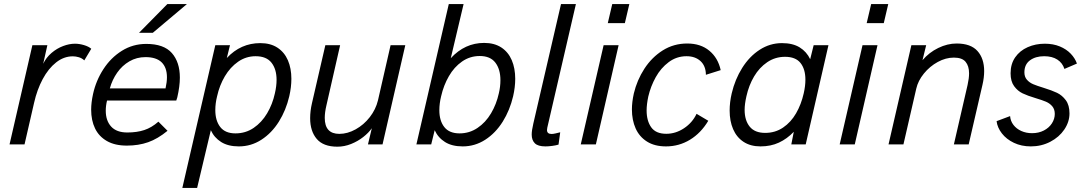

<svg xmlns="http://www.w3.org/2000/svg" viewBox="-20 -710 5339 944"><path d="M139.2 -487.8H212.9L192.4 -396.5Q207 -427.2 233.4 -449.7Q259.8 -472.2 290.3 -483.6Q320.8 -495.1 348.6 -495.1Q369.6 -495.1 392.8 -488.3Q416 -481.4 428.7 -470.2L394.5 -413.1Q383.3 -423.8 367.9 -428.5Q352.5 -433.1 337.9 -433.1Q293.9 -433.1 255.9 -403.1Q217.8 -373 189.9 -321Q162.1 -269 147.5 -204.1L100.6 0H26.9Z M428.2 -170.9Q428.2 -205.6 437.5 -248Q452.1 -314 488.5 -370.1Q524.9 -426.3 579.1 -460.2Q633.3 -494.1 699.2 -494.1Q785.6 -494.1 825 -449.2Q864.3 -404.3 864.3 -328.6Q864.3 -285.6 851.6 -231L846.7 -215.8H506.3Q500 -190.4 500 -165.5Q500 -116.7 526.6 -87.6Q553.2 -58.6 606 -58.6Q653.3 -58.6 689.5 -70.6Q725.6 -82.5 758.8 -111.8L803.7 -66.9Q755.4 -27.3 708.3 -10.7Q661.1 5.9 603.5 5.9Q544.9 5.9 505.6 -16.6Q466.3 -39.1 447.3 -78.6Q428.2 -118.2 428.2 -170.9ZM793.9 -275.4Q800.8 -306.6 800.8 -330.1Q800.8 -377.9 774.7 -403.6Q748.5 -429.2 695.3 -429.2Q651.9 -429.2 616.2 -408.4Q580.6 -387.7 556.2 -352.8Q531.7 -317.9 520 -275.4ZM663.6 -548.8 802.7 -689.9H898.9L731.4 -548.8Z M1038.6 -487.8H1110.8L1095.2 -424.8Q1163.6 -498 1259.8 -498Q1310.1 -498 1344.2 -475.6Q1378.4 -453.1 1395.5 -413.6Q1412.6 -374 1412.6 -322.3Q1412.6 -281.7 1402.3 -236.8Q1386.2 -168 1351.1 -111.8Q1315.9 -55.7 1265.1 -22.9Q1214.4 9.8 1154.3 9.8Q1101.6 9.8 1067.4 -11.7Q1033.2 -33.2 1016.6 -69.8L949.2 213.9H876.5ZM1331.5 -251Q1339.8 -286.6 1339.8 -317.4Q1339.8 -370.1 1314.7 -401.9Q1289.6 -433.6 1236.8 -433.6Q1189.5 -433.6 1150.6 -406.5Q1111.8 -379.4 1085.4 -334.7Q1059.1 -290 1047.4 -236.8Q1038.6 -201.7 1038.6 -168.9Q1038.6 -116.7 1063 -85.4Q1087.4 -54.2 1137.7 -54.2Q1187.5 -54.2 1227.1 -81.1Q1266.6 -107.9 1293.2 -152.6Q1319.8 -197.3 1331.5 -251Z M1504.9 -128.9Q1504.9 -164.1 1513.7 -202.1L1579.6 -487.8H1652.3L1585 -192.4Q1576.7 -157.7 1576.7 -130.4Q1576.7 -51.8 1648.4 -51.8Q1688.5 -51.8 1728.5 -74Q1768.6 -96.2 1798.1 -134Q1827.6 -171.9 1838.4 -216.8L1900.4 -487.8H1972.7L1860.8 0H1789.1L1808.1 -79.6Q1792.5 -57.1 1766.1 -36.4Q1739.7 -15.6 1706.5 -2.2Q1673.3 11.2 1638.7 11.2Q1569.8 11.2 1537.4 -26.9Q1504.9 -64.9 1504.9 -128.9Z M2117.2 -69.8 2100.1 0H2027.3L2186.5 -689.9H2259.3L2196.3 -423.8Q2265.6 -499 2360.4 -499Q2410.6 -499 2444.8 -476.6Q2479 -454.1 2496.1 -414.3Q2513.2 -374.5 2513.2 -322.3Q2513.2 -281.7 2502.9 -236.8Q2486.8 -168 2451.7 -111.8Q2416.5 -55.7 2365.7 -22.9Q2314.9 9.8 2254.9 9.8Q2202.1 9.8 2168 -11.7Q2133.8 -33.2 2117.2 -69.8ZM2432.6 -251Q2440.4 -283.7 2440.4 -315.9Q2440.4 -369.6 2415.5 -402.1Q2390.6 -434.6 2338.9 -434.6Q2290.5 -434.6 2251.7 -407.5Q2212.9 -380.4 2187 -335.4Q2161.1 -290.5 2148.9 -236.8Q2140.1 -201.2 2140.1 -168Q2140.1 -116.2 2164.6 -85.2Q2189 -54.2 2239.7 -54.2Q2288.1 -54.2 2327.9 -81.1Q2367.7 -107.9 2394.3 -152.8Q2420.9 -197.8 2432.6 -251Z M2594.2 -48.3Q2594.2 -68.4 2602.1 -102.1L2738.3 -689.9H2811.5L2670.9 -82.5Q2669.4 -76.2 2669.4 -70.8Q2669.4 -51.3 2691.9 -51.3Q2699.2 -51.3 2711.2 -54Q2723.1 -56.6 2734.4 -59.6L2726.1 1Q2713.4 4.9 2695.3 7.3Q2677.2 9.8 2661.6 9.8Q2625 9.8 2609.6 -5.6Q2594.2 -21 2594.2 -48.3Z M2968.3 -596.2 2990.2 -689.9H3074.2L3052.2 -596.2ZM2835.4 0 2947.8 -487.8H3021.5L2909.7 0Z M3086.9 -172.4Q3086.9 -207.5 3096.2 -250Q3111.8 -315.9 3148.2 -372.1Q3184.6 -428.2 3238.5 -462.2Q3292.5 -496.1 3358.9 -496.1Q3424.8 -496.1 3467.5 -460.7Q3510.3 -425.3 3523.4 -365.2L3450.7 -342.3Q3450.2 -385.7 3424.1 -409.7Q3397.9 -433.6 3355.5 -433.6Q3306.6 -433.6 3267.8 -404.5Q3229 -375.5 3204.1 -330.6Q3179.2 -285.6 3167.5 -235.8Q3159.2 -196.8 3159.2 -167Q3159.2 -115.7 3181.9 -84Q3204.6 -52.2 3255.9 -52.2Q3302.2 -52.2 3343.3 -79.6Q3384.3 -106.9 3404.8 -150.4L3462.4 -116.2Q3426.3 -55.7 3372.3 -22.9Q3318.4 9.8 3254.4 9.8Q3198.7 9.8 3161.1 -13.9Q3123.5 -37.6 3105.2 -78.6Q3086.9 -119.6 3086.9 -172.4Z M4053.2 -487.8 3941.4 0H3870.6L3882.8 -62Q3849.6 -27.3 3809.6 -8.8Q3769.5 9.8 3719.2 9.8Q3669.9 9.8 3635.7 -12.7Q3601.6 -35.2 3584.5 -75Q3567.4 -114.7 3567.4 -166.5Q3567.4 -207 3577.6 -251Q3593.8 -319.8 3629.2 -376.2Q3664.6 -432.6 3715.1 -465.3Q3765.6 -498 3824.7 -498Q3877.4 -498 3911.6 -477.1Q3945.8 -456.1 3963.4 -418.9L3980.5 -487.8ZM3939.9 -318.4Q3939.9 -370.1 3915.8 -400.4Q3891.6 -430.7 3839.8 -430.7Q3791.5 -430.7 3752.4 -404.3Q3713.4 -377.9 3687.5 -334Q3661.6 -290 3649.9 -236.8Q3641.1 -198.2 3641.1 -169.9Q3641.1 -118.2 3666 -87.4Q3690.9 -56.6 3742.2 -56.6Q3791.5 -56.6 3830.1 -82.8Q3868.7 -108.9 3894 -152.8Q3919.4 -196.8 3931.6 -251Q3939.9 -287.1 3939.9 -318.4Z M4241.2 -596.2 4263.2 -689.9H4347.2L4325.2 -596.2ZM4108.4 0 4220.7 -487.8H4294.4L4182.6 0Z M4460.9 -487.8H4533.7L4515.6 -414.1Q4547.9 -452.1 4593 -474.1Q4638.2 -496.1 4683.6 -496.1Q4752.9 -496.1 4785.9 -459.2Q4818.8 -422.4 4818.8 -360.4Q4818.8 -329.1 4810.5 -293L4742.7 0H4669.9L4737.3 -292.5Q4744.6 -325.2 4744.6 -349.6Q4744.6 -385.3 4727.5 -406Q4710.4 -426.8 4669.9 -426.8Q4629.9 -426.8 4590.6 -405.3Q4551.3 -383.8 4522.5 -348.4Q4493.7 -313 4484.9 -273.9L4421.9 0H4348.6Z M4879.9 -114.3 4946.3 -139.2Q4948.2 -114.7 4962.9 -95.7Q4977.5 -76.7 5001.5 -65.9Q5025.4 -55.2 5054.2 -55.2Q5086.9 -55.2 5112.3 -68.4Q5137.7 -81.5 5151.9 -103.5Q5166 -125.5 5166 -149.9Q5166 -172.9 5153.6 -187.5Q5141.1 -202.1 5122.6 -210Q5104 -217.8 5071.8 -227.5Q5032.2 -239.3 5007.8 -251Q4983.4 -262.7 4966.1 -286.4Q4948.7 -310.1 4948.7 -349.6Q4948.7 -395.5 4971.4 -428.2Q4994.1 -460.9 5032.7 -478Q5071.3 -495.1 5117.2 -495.1Q5158.2 -495.1 5190.7 -481.7Q5223.1 -468.3 5244.4 -446Q5265.6 -423.8 5274.9 -397.5L5213.4 -371.1Q5204.1 -400.4 5178.7 -417Q5153.3 -433.6 5113.8 -433.6Q5071.3 -433.6 5043.9 -413.3Q5016.6 -393.1 5016.6 -354Q5016.6 -332 5029.1 -317.9Q5041.5 -303.7 5060.1 -295.9Q5078.6 -288.1 5110.8 -278.3Q5151.9 -265.6 5177 -253.7Q5202.1 -241.7 5220.2 -217.3Q5238.3 -192.9 5238.3 -152.3Q5238.3 -110.8 5212.9 -73.2Q5187.5 -35.6 5143.8 -12.9Q5100.1 9.8 5048.3 9.8Q5002 9.8 4965.1 -7.8Q4928.2 -25.4 4906 -54Q4883.8 -82.5 4879.9 -114.3Z"/></svg>

Font: Acari Sans
Style: Italic
Weight: 400
Italic angle: -13°
Designer: Alfredo Marco Pradil and Stefan Peev
Foundry: Hanken Design Co.
Version: Version 1.045;January 11, 2019;FontCreator 11.5.0.2425 64-bi